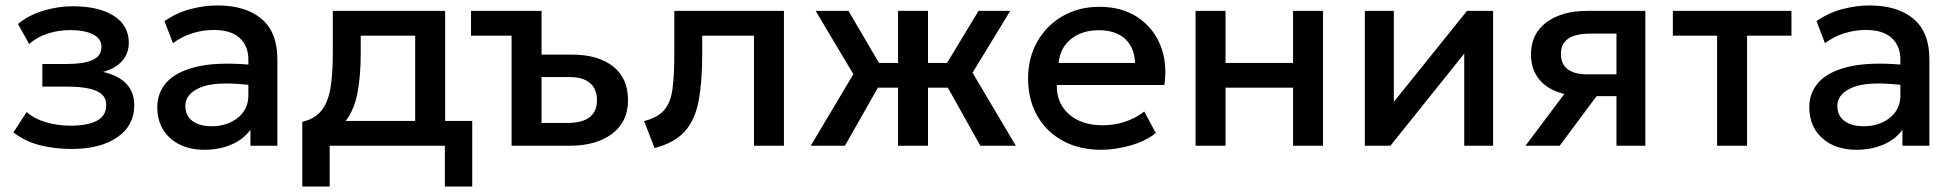

<svg xmlns="http://www.w3.org/2000/svg" viewBox="-20 -535 7174 705"><path d="M243.5 12Q181.5 12 126 -2Q70.5 -16 29.5 -49L77.5 -123.5Q109 -97 151.8 -85.2Q194.5 -73.5 239.5 -73.5Q300 -73.5 335 -91.2Q370 -109 370 -150Q370 -186 333.2 -201.5Q296.5 -217 226.5 -217H135.5V-300H223.5Q285.5 -300 319 -314.2Q352.5 -328.5 352.5 -363Q352.5 -393.5 321.2 -409Q290 -424.5 238 -424.5Q195 -424.5 155.5 -411.8Q116 -399 87 -373.5L46 -447Q83.5 -478.5 137.8 -495.2Q192 -512 247 -512Q343 -512 398 -476.8Q453 -441.5 453 -377.5Q453 -339.5 428.8 -311.5Q404.5 -283.5 358.5 -271Q473 -244.5 473 -148Q473 -73.5 410.5 -30.8Q348 12 243.5 12Z M730.5 15Q653 15 605.2 -27.5Q557.5 -70 557.5 -142Q557.5 -194.5 592 -233Q626.5 -271.5 700.2 -289.5Q774 -307.5 892 -298V-316.5Q892 -366 860.2 -395.5Q828.5 -425 764.5 -425Q725.5 -425 687.2 -413.2Q649 -401.5 615 -376.5L584 -457.5Q630 -489 680.5 -502Q731 -515 778 -515Q881.5 -515 940 -466Q998.5 -417 998.5 -317.5V0H899.5V-58.5Q874 -23 829.5 -4Q785 15 730.5 15ZM660.5 -146.5Q660.5 -110.5 686.2 -91Q712 -71.5 757 -71.5Q814.5 -71.5 853.2 -102.5Q892 -133.5 892 -185V-223.5Q770 -237 715.2 -213.5Q660.5 -190 660.5 -146.5Z M1090 150V-87.5Q1137.5 -99 1161.5 -130.5Q1185.5 -162 1193.8 -213.8Q1202 -265.5 1202 -338.5V-495H1614.5V-91H1714V150H1613.5V0H1190.5V150ZM1304.5 -338.5Q1304.5 -258 1293 -195.8Q1281.5 -133.5 1249.5 -91H1504.5V-404H1304.5Z M1858.5 0V-404H1709.5V-495H1968.5V-334.5H2080Q2175.5 -334.5 2230.8 -291.5Q2286 -248.5 2286 -167Q2286 -88 2227.8 -44Q2169.5 0 2073.5 0ZM1968.5 -83.5H2063Q2172 -83.5 2172 -167Q2172 -208 2146.5 -230Q2121 -252 2071.5 -252H1968.5Z M2383.5 8.5 2345 -90.5Q2396 -103.5 2419.5 -131.5Q2443 -159.5 2449.5 -209.5Q2456 -259.5 2456 -338.5V-495H2858.5V0H2748.5V-404H2558.5V-338.5Q2558.5 -232.5 2544.8 -162.2Q2531 -92 2493.2 -51Q2455.5 -10 2383.5 8.5Z M2957 0 3113.5 -262.5 2975 -495H3095.5L3207.5 -304H3277.5V-495H3387.5V-304H3457.5L3573 -495H3689.5L3551 -268L3710 0H3579.5L3460.5 -213H3387.5V0H3277.5V-213H3203.5L3082.5 0Z M4023.5 15Q3943.5 15 3883 -17.8Q3822.5 -50.5 3788.8 -109.5Q3755 -168.5 3755 -246.5Q3755 -323 3789 -382.5Q3823 -442 3882.2 -476Q3941.5 -510 4017 -510Q4098.5 -510 4156.2 -472.2Q4214 -434.5 4240.5 -369.5Q4267 -304.5 4255.5 -223H3860.5Q3859 -156.5 3905 -115.8Q3951 -75 4029 -75Q4071 -75 4110.2 -87.8Q4149.5 -100.5 4181.5 -125.5L4224 -46.5Q4187.5 -17 4131.2 -1Q4075 15 4023.5 15ZM3867 -304H4147.5Q4146 -360 4111.5 -392Q4077 -424 4014.5 -424Q3953 -424 3913 -392Q3873 -360 3867 -304Z M4370 0V-495H4480V-304H4728V-495H4838V0H4728V-213H4480V0Z M4991.5 0V-495H5098V-161L5366.5 -495H5462.5V0H5356.5V-338L5085.5 0Z M5581.5 0 5724 -190Q5665 -204 5633.2 -241.8Q5601.5 -279.5 5601.5 -335Q5601.5 -410.5 5658 -452.8Q5714.5 -495 5808 -495H6021.5V0H5915.5V-182H5842.5L5707 0ZM5810 -262H5915.5V-411.5H5819Q5711.5 -411.5 5711.5 -337.5Q5711.5 -262 5810 -262Z M6285 0V-404H6122.5V-495H6558V-404H6395V0Z M6796.5 15Q6719 15 6671.2 -27.5Q6623.5 -70 6623.5 -142Q6623.5 -194.5 6658 -233Q6692.5 -271.5 6766.2 -289.5Q6840 -307.5 6958 -298V-316.5Q6958 -366 6926.2 -395.5Q6894.5 -425 6830.5 -425Q6791.5 -425 6753.2 -413.2Q6715 -401.5 6681 -376.5L6650 -457.5Q6696 -489 6746.5 -502Q6797 -515 6844 -515Q6947.5 -515 7006 -466Q7064.5 -417 7064.5 -317.5V0H6965.5V-58.5Q6940 -23 6895.5 -4Q6851 15 6796.5 15ZM6726.5 -146.5Q6726.5 -110.5 6752.2 -91Q6778 -71.5 6823 -71.5Q6880.5 -71.5 6919.2 -102.5Q6958 -133.5 6958 -185V-223.5Q6836 -237 6781.2 -213.5Q6726.5 -190 6726.5 -146.5Z"/></svg>

Font: Geologica
Style: Regular
Weight: 400
Designer: Sindre Bremnes, Frode Helland
Foundry: Monokrom Skriftforlag AS
Version: Version 1.010; ttfautohint (v1.8.4.7-5d5b);gftools[0.9.28]